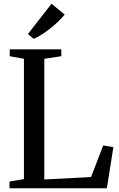

<svg xmlns="http://www.w3.org/2000/svg" viewBox="-20 -1007 639 1027"><path d="M31 0V-36L108 -49V-692.5L32 -706.5V-743H308V-706.5L217 -692.5V-47L467 -60L532 -229L586.5 -220L551.5 0ZM160 -799.5 129.5 -825 255.5 -987 326 -929Q313 -912.5 293.2 -893.5Q273.5 -874.5 250.5 -856.2Q227.5 -838 204.2 -823Q181 -808 161 -799.5Z"/></svg>

Font: Merriweather 72pt
Style: Regular
Weight: 400
Version: Version 2.100